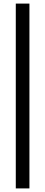

<svg xmlns="http://www.w3.org/2000/svg" viewBox="-20 -830 252 1070"><path d="M68 -810H144V220H68Z"/></svg>

Font: Aspekta 400
Style: Regular
Weight: 400
Designer: Ivo Dolenc
Version: Version 2.000